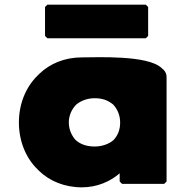

<svg xmlns="http://www.w3.org/2000/svg" viewBox="-20 -781 793 823"><path d="M306 -332C326 -349 354 -360 386 -360C417 -360 442 -352 465 -333C483 -314 495 -287 495 -256C495 -226 486 -201 466 -180C447 -164 418 -153 386 -153C352 -153 326 -162 305 -180C288 -198 275 -225 275 -256C275 -286 287 -312 306 -332ZM681 -482 673 -489C615 -546 392 -535 331 -535C258 -535 195 -509 149 -465L141 -457C90 -407 61 -335 61 -256C61 -177 90 -105 140 -56L147 -49C192 -5 257 22 331 22C395 22 451 -2 493 -38V-3L503 7H684L694 -3V-451C694 -463 690 -473 681 -482ZM173 -751V-627L183 -617H605L615 -627V-751L605 -761H183Z"/></svg>

Font: Hussar Woodtype
Style: Ultra
Weight: 900
Foundry: Cannot Into Space Fonts
Version: Version 1.07